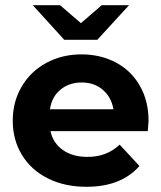

<svg xmlns="http://www.w3.org/2000/svg" viewBox="-20 -711 620 738"><path d="M548 -207H174Q184 -161 221.5 -134.5Q259 -108 316 -108Q354 -108 384 -119.5Q414 -131 440 -155L516 -73Q446 7 312 7Q228 7 163.5 -25.5Q99 -58 64 -116Q29 -174 29 -247Q29 -320 63.5 -378.5Q98 -437 158.5 -469.5Q219 -502 293 -502Q366 -502 425 -471Q484 -440 517.5 -381.5Q551 -323 551 -246Q551 -243 548 -207ZM172 -291H416Q408 -338 375 -366Q342 -394 294 -394Q246 -394 212.5 -366.5Q179 -339 172 -291ZM476 -691 354 -558H227L106 -691H211L291 -622L371 -691Z"/></svg>

Font: Montserrat Ace
Style: Bold
Weight: 700
Designer: Julieta Ulanovsky
Foundry: Julieta Ulanovsky
Version: Version 1